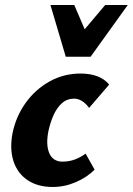

<svg xmlns="http://www.w3.org/2000/svg" viewBox="-20 -731 529 765"><path d="M190 14Q130 14 89.5 -13.5Q49 -41 33.5 -89.5Q18 -138 30 -201Q44 -268 82.5 -321.5Q121 -375 177.5 -406.5Q234 -438 301 -438Q339 -438 368 -427Q397 -416 415 -394L335 -301Q323 -318 307.5 -328Q292 -338 275 -338Q247 -338 226.5 -319.5Q206 -301 193 -271.5Q180 -242 173 -209Q162 -154 176.5 -120.5Q191 -87 229 -87Q256 -87 279.5 -96Q303 -105 321 -119L357 -55Q326 -24 281.5 -5Q237 14 190 14ZM242 -505 285 -576 399 -711H489L341 -505ZM242 -505 181 -711H276L333 -578L341 -505Z"/></svg>

Font: Ysabeau Infant ExtraBold
Style: Italic
Weight: 800
Italic angle: -12°
Designer: Christian Thalmann (Catharsis Fonts)
Version: Version 2.001;gftools[0.9.30]; featfreeze: ss01,ss02,lnum